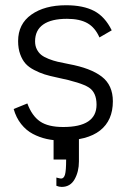

<svg xmlns="http://www.w3.org/2000/svg" viewBox="-20 -530 505 740"><path d="M32.7 0ZM410.6 -413.1Q363.3 -386.2 363.3 -385.7Q346.7 -423.8 316.9 -440.7Q287.1 -457.5 238.3 -457.5Q177.7 -457.5 146.5 -435.5Q115.2 -413.6 115.2 -370.6Q115.2 -353.5 121.8 -340.3Q128.4 -327.1 138.9 -318.6Q149.4 -310.1 167.5 -303Q185.5 -295.9 202.4 -292Q219.2 -288.1 244.6 -283.2Q329.6 -267.6 372.3 -234.6Q415 -201.7 415 -139.6Q415 -65.9 365.7 -27.1Q316.4 11.7 217.3 11.7Q187.5 11.7 159.9 5.6Q132.3 -0.5 106.7 -13.9Q81.1 -27.3 61.5 -52Q42 -76.7 32.7 -109.9L85.4 -131.3Q103 -83.5 134.3 -62Q165.5 -40.5 223.6 -40.5Q352.1 -40.5 352.1 -126.5Q352.1 -173.3 322.8 -192.6Q293.5 -211.9 199.2 -231.4Q170.9 -237.3 151.6 -243.4Q132.3 -249.5 111.6 -260.3Q90.8 -271 78.4 -284.9Q65.9 -298.8 57.9 -320.8Q49.8 -342.8 49.8 -371.6Q49.8 -437.5 100.8 -473.6Q151.9 -509.8 234.4 -509.8Q300.8 -509.8 342.8 -487.8Q384.8 -465.8 410.6 -413.1ZM186.5 85V4.9H284.2V92.3Q284.2 131.3 267.6 160.9Q251 190.4 217.8 190.4Q207.5 190.4 197.3 186V154.3Q211.9 158.2 215.3 158.2Q226.1 158.2 230.5 143.1Q234.9 127.9 234.9 85Z"/></svg>

Font: Pontano Sans
Style: Regular
Weight: 400
Foundry: vernon adams
Version: 1.0